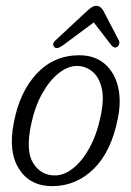

<svg xmlns="http://www.w3.org/2000/svg" viewBox="-20 -627 448 655"><path d="M250 -438.5Q302.5 -438.5 336.2 -410Q370 -381.5 382.2 -332.8Q394.5 -284 382 -223Q360 -110.5 300 -51.2Q240 8 158 8Q82.5 8 45 -50.5Q7.5 -109 27 -207.5Q46.5 -313 105.2 -375.8Q164 -438.5 250 -438.5ZM167 -28.5Q198.5 -28.5 229.5 -53Q260.5 -77.5 285.2 -122.5Q310 -167.5 323 -229Q336 -288 327 -326.2Q318 -364.5 294.8 -383.2Q271.5 -402 242.5 -402Q211.5 -402 180 -377Q148.5 -352 123.5 -307Q98.5 -262 86 -201.5Q67 -111.5 93.5 -70Q120 -28.5 167 -28.5ZM193.5 -471.5Q172.5 -457 164.5 -467.5Q156.5 -478 170 -490L278 -590.5Q286.5 -598 293.5 -602.5Q300.5 -607 308.5 -607Q323.5 -607 332.5 -590.5L385.5 -489Q388.5 -482.5 386.5 -476.5Q384.5 -470.5 380.5 -467.5Q370 -460.5 360 -472.5L300 -550.5Z"/></svg>

Font: Fraunces 144pt S100 Light
Style: Italic
Weight: 300
Italic angle: -16°
Version: Version 1.000; ttfautohint (v1.8.3)